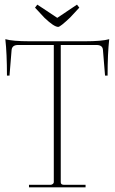

<svg xmlns="http://www.w3.org/2000/svg" viewBox="-20 -808 494 828"><path d="M231 -692Q213 -692 172 -731L131 -775L141 -788L227 -731L312 -788L322 -775L283 -733Q240 -692 231 -692ZM105 0V-11H198Q203 -11 207.5 -14.5Q212 -18 212 -22V-614H58Q32 -614 30 -592L21 -482H10Q10 -577 3 -639Q35 -630 108 -630H346Q419 -630 451 -639Q444 -577 444 -482H433L424 -592Q423 -614 396 -614H242V-22Q242 -11 256 -11H349V0Z"/></svg>

Font: Arapey Thin-Display
Style: Regular
Weight: 100
Designer: Eduardo Rodriguez Tunni
Foundry: Eduardo Rodriguez Tunni
Version: Version 4.000